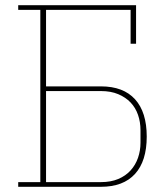

<svg xmlns="http://www.w3.org/2000/svg" viewBox="-20 -718 636 738"><path d="M50 -18H135V-680H50V-698H503V-550H482V-680H157V-386H368Q454 -386 499 -336.5Q544 -287 544 -193Q544 -99 499 -49.5Q454 0 368 0H50ZM368 -18Q406 -18 434.5 -30Q463 -42 482 -63Q501 -84 510.5 -111.5Q520 -139 520 -169V-218Q520 -249 510.5 -276.5Q501 -304 482 -324Q463 -344 434.5 -356Q406 -368 368 -368H157V-18Z"/></svg>

Font: IBM Plex Serif Thin
Style: Regular
Weight: 100
Designer: Mike Abbink, Paul van der Laan, Pieter van Rosmalen
Foundry: Bold Monday
Version: Version 3.001